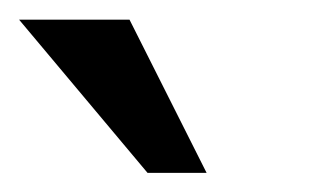

<svg xmlns="http://www.w3.org/2000/svg" viewBox="-45 -777 317 197"><path d="M106.4 -599.6 -25.4 -756.8H87.9L167 -599.6Z"/></svg>

Font: Padauk Book
Style: Bold
Weight: 700
Designer: Debbi Hosken, Becca Hirsbrunner Spalinger
Foundry: SIL International
Version: Version 5.000